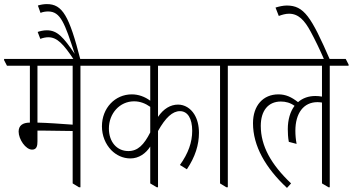

<svg xmlns="http://www.w3.org/2000/svg" viewBox="-43 -910 1723 938"><path d="M114 -179C137 -179 140 -199 140 -219V-272C149 -272 159 -272 166 -272C198 -272 262 -271 312 -270V-14L343 5H350V-589H442V-595L428 -622H-23V-616L-9 -589H103V-311C67 -311 48 -296 48 -267C48 -230 82 -179 114 -179ZM140 -311V-589H312V-301C256 -305 189 -310 140 -311Z M318 -618H350C295 -833 262 -890 186 -890C170 -890 155 -887 142 -883L155 -847C166 -852 180 -854 192 -854C253 -854 273 -797 322 -647C267 -728 237 -762 186 -762C169 -762 153 -758 141 -754L154 -720C166 -725 181 -728 193 -728C236 -728 267 -695 318 -618Z M594 -136C636 -136 670 -161 691 -194V-14L723 5H729V-270C766 -336 800 -367 836 -367C874 -367 896 -331 896 -271C896 -215 877 -161 836 -104L870 -83C911 -144 929 -203 929 -261C929 -297 921 -328 906 -352C888 -381 859 -399 827 -399C790 -399 756 -379 729 -339V-589H984V-595L971 -622H397V-616L411 -589H691V-418C664 -438 633 -449 601 -449C519 -449 455 -382 455 -293C455 -247 472 -206 501 -176C525 -152 557 -136 594 -136ZM489 -282C489 -356 542 -415 612 -415C641 -415 667 -405 691 -388V-263C660 -202 630 -172 584 -172C527 -172 489 -218 489 -282Z M1063 5H1070V-589H1163V-595L1149 -622H939V-616L953 -589H1032V-14Z M1359 8 1379 -14C1281 -107 1231 -197 1231 -295C1231 -370 1268 -414 1329 -414C1353 -414 1375 -408 1396 -393C1375 -365 1363 -326 1363 -279C1363 -261 1364 -238 1368 -217L1406 -207C1402 -228 1400 -250 1400 -271C1400 -357 1440 -411 1508 -411C1516 -411 1524 -410 1530 -409V-14L1562 5H1568V-589H1660V-595L1646 -622H1117V-616L1131 -589H1530V-438C1519 -440 1509 -441 1498 -441C1464 -441 1436 -431 1413 -411C1381 -436 1353 -449 1317 -449C1243 -449 1193 -395 1193 -308C1193 -197 1254 -90 1359 8Z M1541 -618H1569C1477 -829 1442 -883 1358 -883C1340 -883 1319 -878 1303 -873L1319 -832C1335 -838 1352 -843 1369 -843C1415 -843 1445 -811 1475 -755C1494 -720 1520 -667 1541 -618Z"/></svg>

Font: Noto Serif Devanagari ExtraCondensed ExtraLight
Style: Regular
Weight: 200
Width: 2
Designer: Universal Thirst, Indian Type Foundry and the Monotype Design Team
Foundry: Monotype Imaging Inc.
Version: Version 2.004